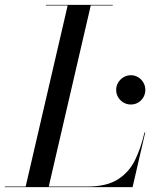

<svg xmlns="http://www.w3.org/2000/svg" viewBox="-65 -770 647 790"><path d="M40 0 214 -750H309L135 0ZM-45 0V-2.5H295Q373.5 -2.5 419.8 -31.8Q466 -61 490.5 -111.2Q515 -161.5 529.5 -225H532.5L480.5 0ZM124 -747.5V-750H399V-747.5ZM473.5 -340Q457 -340 443.2 -348Q429.5 -356 421.2 -369.8Q413 -383.5 413 -400Q413 -416.5 421.2 -430.2Q429.5 -444 443.2 -452.2Q457 -460.5 473.5 -460.5Q490 -460.5 503.5 -452.2Q517 -444 525 -430.2Q533 -416.5 533 -400Q533 -383.5 525 -369.8Q517 -356 503.5 -348Q490 -340 473.5 -340Z"/></svg>

Font: Bodoni Moda 72pt
Style: Italic
Weight: 400
Italic angle: -13°
Designer: Owen Earl
Foundry: indestructible type
Version: Version 2.005